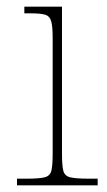

<svg xmlns="http://www.w3.org/2000/svg" viewBox="-20 -556 320 576"><path d="M31 0V-20H61Q97 -20 113.5 -24Q130 -28 134 -43.5Q138 -59 138 -94V-442Q138 -477 133.5 -492.5Q129 -508 115 -512Q101 -516 71 -516H53V-536H166V-94Q166 -59 170 -43.5Q174 -28 191 -24Q208 -20 245 -20H273V0Z"/></svg>

Font: Noto Serif Ethiopic Thin
Style: Regular
Weight: 250
Version: Version 2.102